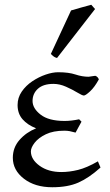

<svg xmlns="http://www.w3.org/2000/svg" viewBox="-20 -773 461 808"><path d="M333 -371Q326 -371 305.5 -383.5Q285 -396 258 -408Q231 -420 205 -420Q162 -420 139.5 -399.5Q117 -379 117 -348Q117 -317 151 -290.5Q185 -264 252 -264Q280 -264 313 -271L323 -261L298 -215Q284 -219 273.5 -221Q263 -223 251 -223Q204 -223 173 -208Q142 -193 126 -172.5Q110 -152 110 -136Q110 -102 146.5 -75.5Q183 -49 238 -49Q272 -49 308.5 -58Q345 -67 392 -94L403 -68Q354 -24 309.5 -4.5Q265 15 200 15Q127 15 80.5 -21Q34 -57 34 -109Q34 -152 62 -184Q90 -216 132 -233Q96 -247 75 -271Q54 -295 54 -331Q54 -362 71.5 -387.5Q89 -413 116 -431Q143 -449 172 -459Q201 -469 225 -469Q269 -469 297.5 -459.5Q326 -450 353 -450Q355 -450 366.5 -452Q378 -454 381 -454Q387 -452 390.5 -448Q394 -444 396 -439Q378 -406 359 -388.5Q340 -371 333 -371ZM220 -529Q212 -531 207 -534.5Q202 -538 194 -546L279 -729Q295 -734 320.5 -741Q346 -748 364 -753L380 -735Z"/></svg>

Font: ChillKai
Style: Regular
Weight: 400
Designer: ChillType
Foundry: 寒蝉字型
Version: Version 2.000